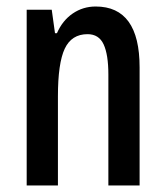

<svg xmlns="http://www.w3.org/2000/svg" viewBox="-20 -570 509 590"><path d="M274 -550Q409 -550 409 -363V0H313V-341Q313 -402 298.5 -433.5Q284 -465 249 -465Q200 -465 179 -420.5Q158 -376 158 -274V0H62V-540H139L149 -468H155Q172 -507 203.5 -528.5Q235 -550 274 -550Z"/></svg>

Font: Noto Sans Ethiopic ExtraCondensed Medium
Style: Regular
Weight: 500
Width: 2
Designer: Monotype Design Team
Foundry: Monotype Imaging Inc.
Version: Version 2.102; ttfautohint (v1.8.4.7-5d5b)